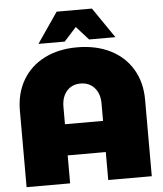

<svg xmlns="http://www.w3.org/2000/svg" viewBox="-60 -966 867 1019"><g transform="rotate(-5 373.5 -457.0)"><path d="M579 -752H439L374 -824L309 -752H169L280 -914H468ZM371 -716Q472 -716 548 -678Q624 -640 665.5 -570Q707 -500 707 -408V0H475V-149H272V0H40V-408Q40 -500 81 -570Q122 -640 197 -678Q272 -716 371 -716ZM373 -523Q327 -523 299.5 -491.5Q272 -460 272 -408V-315H475V-408Q475 -460 447 -491.5Q419 -523 373 -523Z"/></g></svg>

Font: TypoPRO Montserrat Alternates
Style: Regular
Weight: 900
Designer: Julieta Ulanovsky
Foundry: Julieta Ulanovsky
Version: Version 6.001